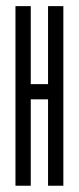

<svg xmlns="http://www.w3.org/2000/svg" viewBox="-20 -591 251 611"><path d="M77.9 -274.9V0H29.2V-571.4H77.9V-323.2H132.9V-571.4H181.6Q181.6 -571.4 181.6 0H132.9V-274.9Q132.9 -274.9 77.9 -274.9Z"/></svg>

Font: Marapfhont
Style: Book
Weight: 400
Version: Version 0.15